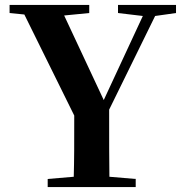

<svg xmlns="http://www.w3.org/2000/svg" viewBox="-20 -761 741 781"><path d="M460 -708 561 -696 402 -354 241 -698 343 -708V-741H19V-708L79 -702L282 -291C282 -171 282 -113 280 -42L174 -33V0H532V-33L425 -42C424 -118 424 -180 424 -315L611 -696L696 -708V-741H460Z"/></svg>

Font: Noto Serif CJK HK
Style: Bold
Weight: 700
Designer: Ryoko NISHIZUKA 西塚涼子 (kana & ideographs); Frank Grießhammer (Latin, Greek & Cyrillic); Wenlong ZHANG 张文龙 (bopomofo); San
Foundry: Adobe
Version: Version 2.001;hotconv 1.1.0;makeotfexe 2.6.0